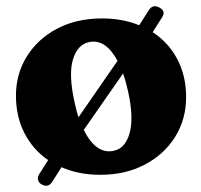

<svg xmlns="http://www.w3.org/2000/svg" viewBox="-20 -551 648 620"><path d="M115.5 45Q106 40.5 103.2 31.2Q100.5 22 106 12.5L135.5 -34Q86.5 -67.5 59 -121Q31.5 -174.5 31.5 -242Q31.5 -312.5 66.8 -369Q102 -425.5 164.5 -458.5Q227 -491.5 309.5 -491.5Q375.5 -491.5 429.5 -469.5L460.5 -518Q473 -538 494 -527Q516 -515.5 504 -496L473 -447Q524 -414 552.5 -360Q581 -306 581 -237.5Q581 -166.5 546 -109.8Q511 -53 448.2 -19.8Q385.5 13.5 303 13.5Q234.5 13.5 178.5 -11L149 35.5Q136 56 115.5 45ZM220.5 -222Q226 -195.5 233.5 -172.5L359.5 -354.5Q321 -426.5 267.5 -415Q230 -407 215.5 -358.8Q201 -310.5 220.5 -222ZM347 -64Q384.5 -71.5 398.5 -121Q412.5 -170.5 393.5 -256.5Q386.5 -288 377.5 -314L250.5 -131.5Q290 -52 347 -64Z"/></svg>

Font: Fraunces 9pt S050
Style: Bold
Weight: 700
Version: Version 1.000; ttfautohint (v1.8.3)